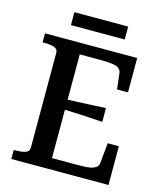

<svg xmlns="http://www.w3.org/2000/svg" viewBox="-125 -955 890 1048"><g transform="rotate(15 319.5 -431.5)"><path d="M588 -219V0H39V-51H50Q83 -51 104.5 -58Q126 -65 126 -87V-623Q126 -645 104.5 -652Q83 -659 50 -659H39V-710H560V-516H498L488 -604Q486 -622 473.5 -631.5Q461 -641 435.5 -644.5Q410 -648 371 -648H252V-62H392Q424 -62 446.5 -63.5Q469 -65 483.5 -70.5Q498 -76 505.5 -84.5Q513 -93 514 -107L525 -219ZM224 -391Q267 -393 307.5 -394.5Q348 -396 387.5 -398Q427 -400 466 -402V-324Q427 -327 387.5 -329Q348 -331 307.5 -333Q267 -335 224 -336ZM164 -863H468V-790H164Z"/></g></svg>

Font: Roboto Serif 36pt Medium
Style: Regular
Weight: 500
Designer: Greg Gazdowicz
Foundry: Commercial Type
Version: Version 1.008